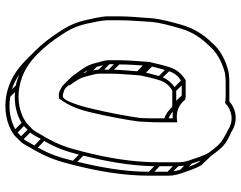

<svg xmlns="http://www.w3.org/2000/svg" viewBox="-113 -678 916 730"><g transform="rotate(90 345.0 -313.0)"><path d="M366 -727H346H290C278 -727 265 -726 253 -724C208 -713 168 -692 141 -659C112 -630 87 -591 74 -544C64 -508 53 -471 49 -429C47 -389 42 -350 42 -306V-268C42 -238 51 -208 56 -183C65 -140 82 -108 103 -77C124 -45 147 -15 173 11L208 46C243 81 285 110 343 121C399 131 452 119 488 95C498 89 507 77 514 71C530 57 539 32 549 17C580 -37 592 -74 607 -133C629 -221 648 -318 648 -424V-495C648 -513 644 -530 638 -547C629 -572 621 -599 608 -621L573 -657C556 -680 541 -703 515 -718L492 -730C488 -732 485 -733 481 -735C445 -759 397 -756 366 -727ZM372 -711C398 -737 439 -745 474 -722C477 -720 482 -718 486 -716L507 -704C531 -690 544 -671 561 -648C573 -628 580 -602 589 -577C595 -561 597 -546 597 -530V-459C597 -355 579 -259 557 -172C542 -113 531 -78 501 -26C490 -9 480 14 469 24C461 31 452 41 444 47C411 69 363 81 310 71C255 61 217 34 183 0C157 -26 136 -53 115 -85C94 -115 79 -145 70 -185C65 -210 57 -241 57 -268V-306C57 -349 61 -387 63 -427C66 -466 78 -504 88 -540C100 -584 125 -621 153 -649C177 -678 214 -699 257 -710C269 -712 278 -713 290 -713H346C353 -713 363 -712 372 -711ZM327 -98H326C325 -98 321 -100 315 -104L303 -117L305 -119C290 -140 276 -158 270 -185C266 -202 260 -218 260 -233V-271C260 -308 264 -345 266 -379V-380C266 -385 267 -390 268 -394C272 -412 278 -440 284 -458C291 -482 304 -498 324 -510H381H386C398 -498 411 -486 430 -480V-458C430 -438 430 -403 428 -384C423 -345 405 -251 395 -212C391 -192 367 -94 346 -94H344C341 -93 332 -96 327 -98ZM354 -79C384 -118 398 -159 409 -208C419 -248 437 -341 442 -382L444 -423C445 -435 445 -447 445 -458V-529C405 -522 378 -535 359 -559C355 -560 348 -561 346 -561H285C262 -547 244 -528 235 -498C229 -480 222 -451 218 -433C216 -428 215 -421 215 -415C213 -382 209 -344 209 -306V-268C209 -250 217 -232 220 -217C227 -186 244 -166 258 -146C269 -129 278 -121 292 -107L307 -92C317 -87 331 -76 348 -79ZM363 -525H325L305 -546H343ZM311 -519C296 -508 282 -493 274 -474L251 -498C258 -519 269 -532 286 -543ZM269 -459C265 -445 260 -425 256 -410L233 -433C236 -447 242 -467 246 -482ZM251 -377C249 -350 246 -319 245 -288L225 -309C225 -339 227 -369 229 -398ZM245 -268V-251L224 -271V-288ZM245 -229C245 -222 246 -216 248 -209L234 -223L228 -247ZM256 -180C257 -177 257 -175 258 -172C254 -177 250 -182 247 -188ZM625 -541C628 -532 630 -523 631 -514L612 -533C612 -540 611 -548 610 -555ZM614 -573 602 -584C598 -595 595 -606 591 -617L596 -612C603 -601 609 -587 614 -573ZM633 -492V-442L612 -462V-512ZM633 -421C633 -324 615 -232 595 -149L572 -172C592 -254 610 -344 612 -441ZM591 -132C578 -79 567 -46 541 1L516 -23C543 -70 555 -105 568 -155ZM533 14C525 28 517 45 509 55L484 30C494 18 501 3 508 -10ZM498 65C493 69 489 74 484 78L459 54C464 50 469 44 473 40ZM471 87C439 105 396 114 348 106L330 88C375 92 416 82 447 63ZM320 100C299 93 280 83 263 72C276 77 290 82 305 85ZM404 -513C412 -511 420 -511 430 -512V-496C420 -500 411 -506 404 -513Z"/></g></svg>

Font: Blanket
Style: Ugh
Weight: 900
Foundry: Cannot Into Space Fonts
Version: Version 0.9